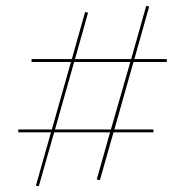

<svg xmlns="http://www.w3.org/2000/svg" viewBox="-20 -581 639 663"><path d="M441 -367 375 -134H510V-124H372L325 41L314 39L360 -124H167L114 62L104 60L156 -124H43V-134H159L225 -367H89V-377H228L274 -540L284 -537L239 -377H433L485 -561L495 -558L444 -377H556V-367ZM430 -367H236L170 -134H363Z"/></svg>

Font: Ysabeau Infant Hairline
Style: Regular
Weight: 100
Designer: Christian Thalmann (Catharsis Fonts)
Version: Version 0.003